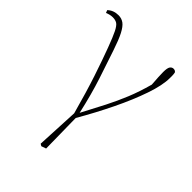

<svg xmlns="http://www.w3.org/2000/svg" viewBox="-196 -582 871 871"><g transform="rotate(45 239.5 -146.5)"><path d="M215 184 225 -21Q195 -131 169.5 -207.5Q144 -284 123 -340Q104 -391 92 -415Q80 -439 69 -446Q58 -453 41 -453Q24 -453 5 -445L0 -458Q21 -478 53 -478Q73 -478 88 -467Q103 -456 117.5 -428Q132 -400 149 -349Q169 -290 194 -214Q219 -138 241 -40Q274 -102 299 -151Q324 -200 344.5 -250Q365 -300 382 -362Q380 -391 379 -407Q378 -423 378 -439Q378 -465 384.5 -474Q391 -483 401 -483Q412 -483 417 -475Q419 -465 419 -456.5Q419 -448 419 -441Q419 -395 395 -325Q371 -255 331.5 -173.5Q292 -92 245 -11L248 182L225 190Z"/></g></svg>

Font: Source Serif 4 ExtraLight
Style: Regular
Weight: 200
Designer: Frank Grießhammer
Foundry: Adobe
Version: Version 4.005;hotconv 1.1.0;makeotfexe 2.6.0